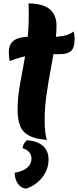

<svg xmlns="http://www.w3.org/2000/svg" viewBox="-20 -770 461 1135"><path d="M244 -63Q244 -21 247.5 10.5Q251 42 258 57Q189 52 151 31.5Q113 11 98.5 -27Q84 -65 84 -122Q84 -184 94 -245.5Q104 -307 117 -373.5Q130 -440 140 -516.5Q150 -593 150 -685Q150 -701 149.5 -717.5Q149 -734 149 -750Q237 -748 275.5 -714.5Q314 -681 314 -618Q314 -564 303.5 -497Q293 -430 279 -355.5Q265 -281 254.5 -206.5Q244 -132 244 -63ZM415 -584Q418 -574 419.5 -562.5Q421 -551 421 -541Q421 -486 399 -468Q377 -450 340 -450Q288 -450 248 -449Q208 -448 175 -444.5Q142 -441 108.5 -432.5Q75 -424 37 -409Q35 -421 33.5 -435Q32 -449 32 -461Q32 -501 51 -521Q70 -541 101.5 -547.5Q133 -554 172 -554Q198 -554 225 -552.5Q252 -551 277 -551Q316 -551 353 -557.5Q390 -564 415 -584ZM139 59Q201 63 234 92.5Q267 122 267 173Q267 231 229.5 279Q192 327 133 345Q104 342 85.5 315.5Q67 289 67 251Q116 243 141 221Q166 199 166 167Q166 123 114 106Q115 91 121 80.5Q127 70 139 59Z"/></svg>

Font: Merienda ExtraBold
Style: Regular
Weight: 800
Designer: Eduardo Rodriguez Tunni
Foundry: Eduardo Rodriguez Tunni
Version: Version 2.001